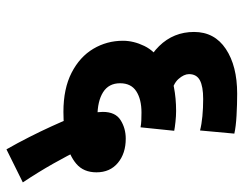

<svg xmlns="http://www.w3.org/2000/svg" viewBox="-102 -570 773 610"><g transform="rotate(90 285.0 -265.5)"><path d="M455 101Q435 66 416 28.5Q397 -9 382 -42Q367 -75 358 -97L342 -170Q338 -179 337 -188.5Q336 -198 336 -205Q336 -245 362 -261.5Q388 -278 421 -278Q468 -278 498 -253Q528 -228 528 -185Q528 -144 501 -121Q474 -98 430 -89Q386 -80 336 -80Q262 -80 211.5 -106Q161 -132 135.5 -175Q110 -218 110 -269Q110 -303 126.5 -337Q143 -371 180 -393L192 -407Q221 -424 257 -431Q293 -438 333 -438Q349 -438 367.5 -436Q386 -434 396 -432L385 -325Q375 -327 363 -327.5Q351 -328 338 -328Q296 -328 270.5 -311.5Q245 -295 245 -260Q245 -224 273.5 -206Q302 -188 352 -188Q359 -188 367 -189Q375 -190 381 -191L458 -129Q473 -96 500.5 -47.5Q528 1 560 49ZM254 -321Q172 -338 127 -384Q82 -430 82 -495Q82 -560 136 -596Q190 -632 278 -632Q312 -632 347.5 -630Q383 -628 405 -623L395 -514Q376 -519 350 -521.5Q324 -524 295 -524Q255 -524 235.5 -513.5Q216 -503 216 -479Q216 -463 231.5 -445.5Q247 -428 281 -422Z"/></g></svg>

Font: Noto Sans Devanagari
Style: Regular
Weight: 400
Designer: Jelle Bosma - Monotype Design Team
Foundry: Monotype Imaging Inc.
Version: Version 2.003